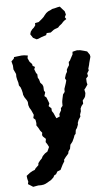

<svg xmlns="http://www.w3.org/2000/svg" viewBox="-62 -786 593 1037"><g transform="rotate(-5 234.0 -267.5)"><path d="M75 211 61 202 48 194 51 181 47 165 45 149 64 134 80 125 91 121 97 112 113 97 114 86 124 73 134 63 141 50 154 37 168 28 179 4 172 -10 163 -24 166 -41 151 -55 147 -63 149 -76 139 -88 131 -103 121 -118 122 -130 119 -149 108 -159 112 -176 105 -192 100 -203 92 -216 87 -231 86 -248 82 -257 70 -275 64 -289 63 -299 59 -316 54 -330 46 -341 44 -357 39 -374 36 -389V-404L31 -415L24 -430L23 -451L17 -474L31 -488L33 -496L48 -498L74 -501H88L108 -498L105 -484L114 -464L127 -450L129 -440L141 -433L136 -421L144 -400L150 -393L151 -374L157 -364L162 -346L173 -334L177 -323L178 -302L184 -292L178 -272L188 -264L196 -244L201 -230L196 -216L210 -203L211 -188L219 -176L226 -160L232 -147L251 -155L250 -168L261 -188V-199L271 -211V-231L272 -239L275 -254L279 -272L289 -285V-301L296 -322L299 -331L303 -346L297 -358L304 -380L311 -392V-403L316 -413L325 -427V-444L332 -451L337 -461L349 -483L350 -497L361 -500L374 -503L392 -502L412 -497L429 -492L442 -473L444 -462L435 -429L433 -419L427 -398L429 -390L419 -374L422 -359L411 -347L412 -326L415 -314L402 -295L396 -288L400 -269L397 -252L393 -244L382 -230L383 -213L373 -201L367 -188V-173L361 -155L362 -145L351 -128L345 -112V-103L338 -85L331 -75L328 -54L322 -48L316 -32L307 -13L295 2L291 24L282 36L279 49L264 66L253 81L255 87L244 105L239 115L230 133L212 140L204 154L194 159L188 170L174 183L160 191L144 200L133 204L119 206H103ZM163 -581 144 -591 131 -611 135 -625 144 -637 154 -646 162 -657V-669L182 -673L198 -686L211 -698L216 -705L227 -718L238 -726L252 -732L261 -737L276 -740L291 -744L303 -746L316 -731L327 -719L332 -701L325 -687L332 -676L321 -669L314 -663L305 -653L291 -642L284 -634L267 -628L259 -624L242 -611L220 -610L216 -599L191 -591L172 -583Z"/></g></svg>

Font: Winky Rough Medium
Style: Regular
Weight: 500
Designer: Simon Atzbach
Foundry: typofactur
Version: Version 1.206; ttfautohint (v1.8.4.7-5d5b)